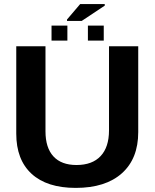

<svg xmlns="http://www.w3.org/2000/svg" viewBox="-20 -916 762 946"><path d="M353 9.8Q211.4 9.8 135.7 -59.6Q60.1 -128.9 60.1 -257.8V-688H204.1V-269Q204.1 -188 243.2 -145.5Q282.2 -103 356.9 -103Q434.6 -103 475.8 -147Q517.1 -190.9 517.1 -273.9V-688H661.1V-265.1Q661.1 -134.3 580.6 -62.3Q500 9.8 353 9.8ZM375 -896H496.1V-888.2L382.8 -813H310.1V-819.8ZM491.2 -790V-715.8H413.1V-790ZM312 -790V-715.8H233.9V-790Z"/></svg>

Font: Libra Sans Modern
Style: Bold
Weight: 700
Foundry: Stefan Peev, Context Ltd
Version: Version 1.000